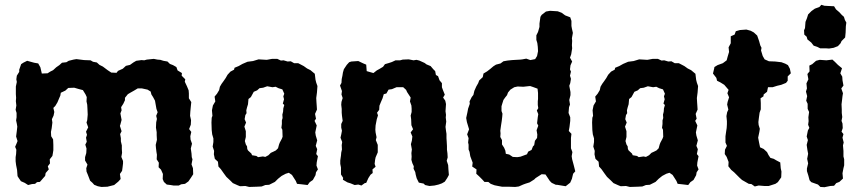

<svg xmlns="http://www.w3.org/2000/svg" viewBox="-20 -762 3584 799"><path d="M154 -456 178 -457 189 -464 201 -470 214 -482 227 -491 238 -501 256 -503 266 -509 286 -514 298 -516 330 -512 357 -511 367 -505 383 -502 394 -492 408 -485 428 -470 443 -460 465 -459 471 -467 491 -476 504 -488 521 -492 535 -502 547 -509 569 -512 580 -511 591 -514 620 -517 635 -514 647 -513 660 -509 677 -506 687 -496 700 -491 714 -483 719 -469 737 -458 736 -447 751 -432 749 -422 758 -403 765 -386 766 -373V-353L776 -337L774 -318L772 -297L771 -280L775 -262L774 -243L767 -225L776 -213L772 -195L773 -181L779 -164L774 -144L777 -123L778 -108L781 -99L777 -78L783 -62L784 -37L775 -23L764 -7L750 3L734 5L724 10H702L690 8L674 6L662 -5L657 -17L658 -38L650 -56L640 -66L641 -85L632 -99L633 -118L631 -130L629 -147L628 -159L633 -180L632 -199V-212L629 -231L630 -253L633 -267L630 -280L636 -295L631 -309L628 -326L625 -343L617 -358L610 -369L607 -381L594 -389L571 -394H568H553L538 -385L522 -376L512 -370L500 -355V-345L493 -330L484 -316L486 -303L481 -290L486 -263L481 -244L479 -238L486 -216L480 -204L483 -187V-174L487 -157V-142L488 -126L485 -109L492 -92V-82L490 -65L488 -51L479 -38L482 -17L472 -6L455 8L439 12L427 15L402 16L387 13L372 7L365 -1L355 -10L345 -36L340 -48L339 -62L344 -77L334 -94V-108L339 -125L340 -144L335 -160L341 -172L338 -189L342 -201L338 -214L347 -232L340 -252L343 -262L345 -285L344 -308L343 -326L340 -340L341 -358L336 -369L325 -387L306 -392L289 -397L264 -396L252 -385L233 -376L231 -364L227 -355L219 -336L210 -321L202 -313L206 -296L203 -281L196 -266L198 -252L195 -228L192 -213L193 -195L201 -182L202 -159V-137L200 -124L198 -113L187 -99L188 -82L179 -70L183 -57L170 -42L168 -30L160 -21L154 -14L146 -5L134 -4L126 3L113 4L97 8L83 -1L67 -8L58 -21L53 -29L51 -55L47 -75L45 -91V-108L47 -121L48 -139L43 -151L49 -165L53 -175L47 -194L50 -217L52 -235L50 -247L47 -261L49 -274V-292L45 -305L48 -323L46 -341L47 -355L46 -370V-385V-402L50 -421L48 -432L50 -447L60 -463V-472L68 -495L77 -501L93 -509L122 -501L139 -498L148 -482Z M1069 14 1048 15 1017 16 1001 12 979 13 969 9 949 0 938 -11 922 -26 911 -41 899 -58 889 -69 887 -89 874 -101 870 -120 871 -134 865 -152 868 -171V-186L863 -203L861 -221L860 -252L861 -272L864 -280L862 -303L866 -323L876 -340L873 -360L883 -372L892 -387L895 -401L902 -413L910 -424L919 -437L927 -451L939 -464L954 -472L956 -480L973 -487L989 -496L1010 -505L1033 -508L1056 -515L1090 -513L1112 -517H1134L1149 -510L1160 -511L1177 -506L1190 -507L1204 -499H1221L1244 -487L1258 -477L1272 -470L1290 -455L1293 -430L1296 -418L1301 -404L1299 -377L1296 -354L1297 -336L1298 -322L1299 -306L1291 -288L1295 -268L1289 -259L1298 -240L1292 -211L1294 -198L1300 -178L1294 -155L1300 -141L1296 -121L1303 -112L1298 -86L1297 -73L1303 -57L1295 -45L1293 -33L1282 -13L1269 -4L1260 8L1235 5L1216 3L1211 -9L1195 -34L1182 -43L1169 -39L1152 -30L1137 -18L1124 -5L1100 7L1084 8ZM1054 -108 1074 -111 1084 -109 1097 -116 1107 -126 1118 -131 1128 -136 1137 -145 1141 -160 1144 -168 1153 -185 1156 -193 1155 -222 1151 -230 1153 -246V-261L1156 -271L1155 -285L1158 -297L1159 -311L1163 -325L1157 -331L1162 -349L1159 -361L1163 -372L1155 -390L1139 -395L1127 -401L1114 -399L1092 -403L1075 -397L1060 -395L1050 -386L1036 -380L1030 -369L1024 -358L1014 -350L1012 -328L1008 -315L1005 -303L1006 -291L1001 -283L998 -266L1004 -252L997 -235L1003 -216V-202V-192L999 -175L1003 -161L1008 -153L1009 -142L1012 -136L1026 -123L1029 -116L1047 -113Z M1423 -492 1433 -503 1442 -506 1471 -508 1492 -498 1504 -493 1506 -466 1534 -458 1548 -469 1559 -475 1574 -484 1582 -495 1599 -500 1611 -504 1626 -511H1645L1656 -514L1681 -515L1701 -511L1713 -513L1725 -510L1747 -500L1755 -494L1772 -487L1783 -474L1791 -466L1794 -450L1803 -445L1809 -428L1819 -416V-399L1823 -388L1831 -368L1824 -356L1833 -343L1836 -329L1834 -299L1836 -284L1835 -273L1837 -256L1834 -234L1836 -218L1838 -205V-187L1839 -172L1840 -154V-139L1842 -124L1843 -107L1839 -93L1845 -75L1846 -58L1848 -34L1841 -21L1831 -6L1819 1L1805 6L1788 10L1767 12L1749 8L1743 2L1723 -2L1714 -20L1710 -35L1708 -46L1701 -60L1702 -70L1696 -83L1692 -97L1693 -110L1692 -125L1694 -140L1690 -162L1694 -177L1696 -194L1689 -211L1699 -224L1692 -241L1691 -266L1689 -281L1693 -296V-310L1692 -323L1686 -340L1689 -356L1674 -379L1670 -388L1658 -399H1630L1611 -391L1597 -389L1588 -373L1577 -370L1572 -353L1565 -337L1559 -322L1558 -305L1549 -293L1553 -282L1548 -266L1543 -240L1542 -222L1543 -211L1547 -191L1544 -179L1552 -159V-139V-128L1543 -107L1541 -97L1539 -80L1543 -68L1530 -57L1531 -42L1522 -35L1513 -21L1504 -1L1498 0L1484 10L1471 6L1456 8L1439 1L1426 -3L1407 -14L1408 -22L1399 -36V-65L1396 -80V-94L1399 -115L1400 -127L1403 -140L1402 -158L1404 -171L1397 -189L1400 -202L1403 -218L1400 -231V-246L1406 -259L1403 -281L1402 -293V-309L1400 -326L1401 -338L1406 -354L1401 -369L1403 -383L1395 -406L1401 -417L1402 -433L1405 -447L1407 -460L1411 -474Z M2069 15 2053 12 2038 9 2022 3 2012 -5H1996L1987 -15L1974 -28L1962 -39L1963 -57L1945 -69L1947 -85L1937 -112L1934 -130L1930 -140V-160L1928 -169L1930 -187L1924 -203L1932 -224L1923 -254L1920 -271L1925 -294L1928 -310L1935 -330L1934 -340L1943 -358L1950 -367L1954 -384L1962 -402L1970 -416L1974 -427L1989 -441L1992 -456L2007 -465L2020 -475L2033 -486L2044 -493L2063 -498L2075 -507L2092 -510L2111 -512L2146 -514L2154 -515L2170 -518L2187 -512L2207 -516L2215 -529L2219 -549L2218 -567L2216 -583L2212 -596V-615L2219 -629L2225 -650V-664L2229 -692L2234 -700L2252 -714L2269 -717L2301 -715L2317 -709L2332 -698L2353 -690L2358 -675V-654L2360 -643L2364 -625L2360 -603L2361 -592L2360 -574L2361 -561L2357 -536L2352 -522L2361 -506L2354 -490L2352 -473L2356 -464L2352 -447L2356 -434L2353 -416L2349 -405L2354 -379V-366L2349 -346L2352 -327L2348 -316L2346 -292L2353 -274V-259L2350 -234L2347 -217L2358 -205L2356 -188V-161V-145L2362 -129L2359 -112L2361 -99L2368 -73L2374 -49L2365 -39L2360 -18L2353 -2L2348 2L2334 13L2298 7H2293L2276 -1L2268 -9L2250 -36L2234 -37L2209 -21L2203 -15L2184 -3L2168 2L2157 6L2139 14L2124 16L2095 15ZM2133 -108 2146 -110 2173 -120 2178 -131 2192 -138 2198 -153 2203 -158 2206 -176 2215 -188 2216 -202 2213 -220 2220 -239 2215 -249 2218 -275 2220 -287 2214 -302 2220 -312 2218 -325V-341L2219 -350V-375L2217 -393L2198 -400L2186 -404L2176 -403L2158 -401L2134 -402L2120 -399L2104 -389L2094 -377L2090 -366L2082 -356L2075 -346L2070 -330L2067 -320V-300L2071 -289L2070 -276L2068 -259L2065 -240L2062 -218L2063 -207L2062 -192L2069 -179V-161L2078 -147L2083 -135L2085 -122L2099 -119L2114 -109Z M2653 14 2632 15 2601 16 2585 12 2563 13 2553 9 2533 0 2522 -11 2506 -26 2495 -41 2483 -58 2473 -69 2471 -89 2458 -101 2454 -120 2455 -134 2449 -152 2452 -171V-186L2447 -203L2445 -221L2444 -252L2445 -272L2448 -280L2446 -303L2450 -323L2460 -340L2457 -360L2467 -372L2476 -387L2479 -401L2486 -413L2494 -424L2503 -437L2511 -451L2523 -464L2538 -472L2540 -480L2557 -487L2573 -496L2594 -505L2617 -508L2640 -515L2674 -513L2696 -517H2718L2733 -510L2744 -511L2761 -506L2774 -507L2788 -499H2805L2828 -487L2842 -477L2856 -470L2874 -455L2877 -430L2880 -418L2885 -404L2883 -377L2880 -354L2881 -336L2882 -322L2883 -306L2875 -288L2879 -268L2873 -259L2882 -240L2876 -211L2878 -198L2884 -178L2878 -155L2884 -141L2880 -121L2887 -112L2882 -86L2881 -73L2887 -57L2879 -45L2877 -33L2866 -13L2853 -4L2844 8L2819 5L2800 3L2795 -9L2779 -34L2766 -43L2753 -39L2736 -30L2721 -18L2708 -5L2684 7L2668 8ZM2638 -108 2658 -111 2668 -109 2681 -116 2691 -126 2702 -131 2712 -136 2721 -145 2725 -160 2728 -168 2737 -185 2740 -193 2739 -222 2735 -230 2737 -246V-261L2740 -271L2739 -285L2742 -297L2743 -311L2747 -325L2741 -331L2746 -349L2743 -361L2747 -372L2739 -390L2723 -395L2711 -401L2698 -399L2676 -403L2659 -397L2644 -395L2634 -386L2620 -380L2614 -369L2608 -358L2598 -350L2596 -328L2592 -315L2589 -303L2590 -291L2585 -283L2582 -266L2588 -252L2581 -235L2587 -216V-202V-192L2583 -175L2587 -161L2592 -153L2593 -142L2596 -136L2610 -123L2613 -116L2631 -113Z M3121 14 3107 4 3096 3 3068 -13 3058 -22 3054 -26 3035 -45 3023 -55 3011 -70 3012 -88 3004 -109 2996 -121 2997 -139 3005 -155 2999 -169V-195L3002 -216L3004 -229L3005 -245V-258L3003 -279L3006 -295L3011 -306L3006 -327L3008 -338L3014 -357L3007 -374L3012 -388L2994 -409L2978 -419L2964 -426L2961 -438L2947 -456L2952 -477L2953 -483L2966 -491L2988 -499L3004 -511L3008 -526L3014 -546L3012 -565L3021 -582V-611L3037 -618L3042 -632L3059 -637L3086 -639L3104 -634L3117 -627L3131 -614L3139 -591L3144 -573L3149 -563L3147 -552L3154 -529L3162 -515L3180 -507L3206 -506L3232 -503L3248 -497L3259 -491L3267 -476L3271 -457L3258 -444V-426L3251 -417L3231 -409L3214 -405L3195 -399H3176L3172 -380L3158 -369L3157 -361L3145 -353L3146 -333V-307L3141 -293L3138 -271L3136 -254L3137 -242L3142 -226L3140 -213L3135 -189L3139 -168L3143 -149L3158 -142L3172 -129L3178 -117L3186 -105L3200 -101L3210 -95L3227 -86L3229 -62L3232 -48L3231 -24L3217 -4L3207 3L3179 12H3161L3137 10Z M3393 -561 3381 -567 3366 -572 3356 -585 3340 -598 3337 -609 3327 -618 3326 -636 3330 -645 3332 -671 3338 -686 3343 -702 3357 -716 3371 -726 3390 -733 3398 -742 3411 -738 3430 -737 3451 -736 3459 -723 3473 -711 3483 -700 3492 -692 3496 -679 3502 -668 3500 -653 3499 -626 3497 -606 3482 -591 3478 -582 3467 -570 3449 -563 3430 -560 3416 -561ZM3411 17 3394 16 3384 6 3356 -4 3349 -12 3344 -31 3338 -50V-61L3343 -82L3339 -101L3343 -122L3340 -138L3337 -159L3342 -179L3337 -194L3342 -219L3348 -230L3343 -243L3345 -258L3344 -274L3347 -296L3341 -309V-330L3335 -343L3339 -362L3334 -381L3338 -394L3336 -415L3344 -432L3340 -454L3349 -465L3348 -489L3360 -495L3376 -509L3391 -513L3419 -511L3444 -514L3454 -505L3467 -492L3484 -478L3477 -457L3485 -443L3486 -428L3490 -406L3481 -394L3488 -374L3486 -362L3484 -344L3482 -328L3483 -306V-292L3485 -275L3482 -259L3486 -248L3487 -229L3482 -214L3490 -204L3486 -189L3491 -169L3488 -157L3490 -134V-111L3493 -99V-74L3490 -62L3486 -41L3488 -19L3473 -5L3460 0L3451 11L3435 12Z"/></svg>

Font: Winky Rough SemiBold
Style: Regular
Weight: 600
Designer: Simon Atzbach
Foundry: typofactur
Version: Version 1.206; ttfautohint (v1.8.4.7-5d5b)